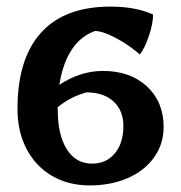

<svg xmlns="http://www.w3.org/2000/svg" viewBox="-20 -553 548 582"><path d="M33 -223Q33 -375 104.5 -454Q176 -533 315 -533Q391 -533 444 -509Q444 -482 431.5 -444.5Q419 -407 404 -388Q369 -418 330 -438.5Q291 -459 268 -459Q225 -444 197.5 -402.5Q170 -361 160 -296Q224 -338 292 -338Q375 -338 425.5 -291Q476 -244 476 -168Q476 -117 447.5 -76.5Q419 -36 368 -13.5Q317 9 252 9Q187 9 137.5 -20Q88 -49 60.5 -101.5Q33 -154 33 -223ZM354 -171Q354 -218 324 -245.5Q294 -273 242 -273Q192 -259 155 -228V-221Q155 -144 182.5 -100.5Q210 -57 259 -57Q302 -57 328 -88Q354 -119 354 -171Z"/></svg>

Font: Mirza SemiBold
Style: Regular
Weight: 600
Designer: Arabic design by Kourosh Beigpour, Latin design by Eduardo Tunni, engineering by Lasse Fister
Version: Version 1.0010g